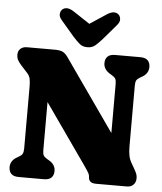

<svg xmlns="http://www.w3.org/2000/svg" viewBox="-61 -981 875 1034"><g transform="rotate(5 377.0 -464.0)"><path d="M268.5 -49Q268.5 -26 255.5 -13Q242.5 0 215 0H79Q51.5 0 38.5 -13Q25.5 -26 25.5 -49Q25.5 -84 60.5 -104L71 -110Q84 -117 89.5 -126.5Q95 -136 95 -156.5V-488Q95 -517.5 91.2 -533.2Q87.5 -549 75 -562.5L41 -600Q27.5 -615 21 -627.2Q14.5 -639.5 14.5 -656.5Q14.5 -676.5 27.8 -688.2Q41 -700 62 -700H212.5Q240.5 -700 255.5 -693Q270.5 -686 285 -665L577.5 -248L555.5 -142.5V-543.5Q555.5 -564 550.5 -572.8Q545.5 -581.5 531 -590L521 -596Q485.5 -617.5 485.5 -651Q485.5 -674 498.5 -687Q511.5 -700 539 -700H675Q703 -700 715.8 -687Q728.5 -674 728.5 -651Q728.5 -616 693.5 -596L683 -590Q669 -582 664 -573.2Q659 -564.5 659 -543.5V-215Q659 -188.5 663 -167.8Q667 -147 676.5 -130.5L693 -101.5Q705.5 -80 708.8 -70Q712 -60 712 -48.5Q712 -26.5 698.8 -13.2Q685.5 0 664.5 0H496.5Q456 0 456 -35Q456 -42.5 451 -52.8Q446 -63 422.5 -96.5L150.5 -484L198.5 -550.5V-156.5Q198.5 -135.5 203.8 -126.8Q209 -118 223 -110L233 -104Q268.5 -84 268.5 -49ZM430.5 -825.5 295 -915Q256 -939.5 233 -918Q224.5 -910 223 -894.2Q221.5 -878.5 237 -861L308 -778Q328 -756 344.2 -742.2Q360.5 -728.5 386 -728.5Q411.5 -728.5 427.8 -742.2Q444 -756 464 -778L535 -861Q550.5 -878.5 549 -894.2Q547.5 -910 539 -918Q516 -939.5 477 -915L341.5 -825.5Z"/></g></svg>

Font: Fraunces 144pt S100 Black
Style: Regular
Weight: 900
Version: Version 1.000